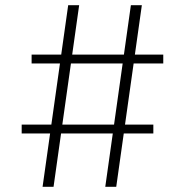

<svg xmlns="http://www.w3.org/2000/svg" viewBox="-20 -715 707 735"><path d="M101 -506H605V-472H101ZM63 -238H567V-204H63ZM241 -695H283L185 0H143ZM481 -695H523L425 0H383Z"/></svg>

Font: Bitter Thin Light
Style: Regular
Weight: 300
Version: Version 2.002